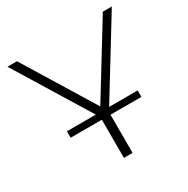

<svg xmlns="http://www.w3.org/2000/svg" viewBox="-160 -840 958 980"><g transform="rotate(-30 319.5 -350.0)"><path d="M110 -225V-263H527V-225ZM294 0V-254L306 -221L12 -700H68L335 -265H307L574 -700H627L333 -221L345 -254V0Z"/></g></svg>

Font: MOST Montserrat Light
Style: Regular
Weight: 300
Designer: Julieta Ulanovsky
Foundry: Julieta Ulanovsky
Version: Version 8.000;March 11, 2024;FontCreator 15.0.0.2926 64-bit